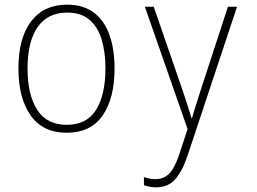

<svg xmlns="http://www.w3.org/2000/svg" viewBox="-20 -559 1100 823"><path d="M266 10Q164 10 111.5 -64Q59 -138 59 -266Q59 -396 113.5 -467.5Q168 -539 267 -539Q338 -539 383 -504.5Q428 -470 449.5 -408.5Q471 -347 471 -265Q471 -138 420 -64Q369 10 266 10ZM266 -24Q352 -24 392 -88.5Q432 -153 432 -266Q432 -336 415.5 -390Q399 -444 363 -474.5Q327 -505 268 -505Q184 -505 141 -442.5Q98 -380 98 -265Q98 -154 139 -89Q180 -24 266 -24ZM648 244Q624 244 597 235V200Q609 204 621 206.5Q633 209 646 209Q681 209 704.5 186Q728 163 748 104L784 -6L601 -530H639L763 -171Q778 -127 786 -101Q794 -75 801 -52H803Q811 -81 820 -108.5Q829 -136 840 -172L957 -530H996L785 105Q762 174 731.5 209Q701 244 648 244Z"/></svg>

Font: Noto Sans Mono Condensed ExtraLight
Style: Regular
Weight: 200
Width: 3
Designer: Monotype Design Team
Foundry: Monotype Imaging Inc.
Version: Version 2.014; ttfautohint (v1.8.4.7-5d5b)